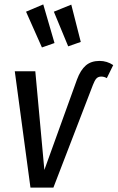

<svg xmlns="http://www.w3.org/2000/svg" viewBox="-20 -850 533 870"><path d="M47 -527H140L181 -80L329 -490Q345 -533 369 -553.5Q393 -574 431 -574Q465 -574 493 -555L464 -496Q452 -503 439 -503Q425 -503 417 -494.5Q409 -486 401 -465L222 0H118ZM176 -830 227 -655 170 -635 98 -797ZM303 -829 346 -660 289 -640 224 -797Z"/></svg>

Font: Fira Sans Extra Condensed
Style: Italic
Weight: 400
Width: 3
Italic angle: -8°
Designer: Carrois Corporate & Edenspiekermann AG
Foundry: Carrois Corporate GbR & Edenspiekermann AG
Version: Version 4.203